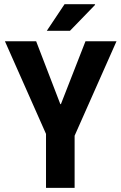

<svg xmlns="http://www.w3.org/2000/svg" viewBox="-20 -911 589 931"><path d="M272.5 -406.2Q273.4 -406.2 275.4 -406.2Q304.7 -482.4 394.5 -710.9Q431.6 -710.9 544.9 -710.9Q494.1 -596.7 341.8 -252.9Q341.8 -189.5 341.8 0Q307.6 0 203.1 0Q203.1 -65.4 203.1 -261.7Q153.3 -374 3.9 -710.9Q41 -710.9 155.3 -710.9Q184.6 -634.8 272.5 -406.2ZM293 -890.6Q330.1 -890.6 439.5 -890.6Q439.5 -890.6 441.4 -887.7Q410.2 -856.4 319.3 -761.7Q291 -761.7 207 -761.7Q228.5 -793.9 293 -890.6Z"/></svg>

Font: Noto Sans Hebrew DECATHLON 
Style: Bold
Weight: 400
Designer: Monotype Design Team
Version: Version 2.000;GOOG;noto-fonts:20170220:a8a215d2e889